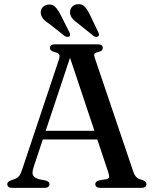

<svg xmlns="http://www.w3.org/2000/svg" viewBox="-20 -916 754 936"><path d="M173 -278.5H471.5L474.5 -236H168ZM221 -18Q221 -10 215 -5Q209 0 196 0H41Q28 0 21.8 -4.8Q15.5 -9.5 15.5 -18Q15.5 -24 19.2 -28.2Q23 -32.5 34 -37L53 -43.5Q67.5 -49.5 74.8 -60Q82 -70.5 91 -98.5L266.5 -623.5Q272.5 -641.5 269.2 -649.2Q266 -657 248.5 -661.5Q234.5 -665.5 229 -670.2Q223.5 -675 223.5 -682.5Q223.5 -691 229.8 -695.5Q236 -700 249 -700H456Q469 -700 475 -695.5Q481 -691 481 -682.5Q481 -675 475.8 -670Q470.5 -665 457.5 -662Q443 -659 440.2 -652.8Q437.5 -646.5 442.5 -632.5L628 -84.5Q634.5 -63.5 643.8 -53.5Q653 -43.5 671 -39.5Q684.5 -35 689.2 -30.5Q694 -26 694 -18Q694 -10 687.5 -5Q681 0 668.5 0H469.5Q457 0 450.8 -5Q444.5 -10 444.5 -18Q444.5 -25 449 -29.5Q453.5 -34 464 -37L499 -42.5Q512 -45.5 512.2 -53.8Q512.5 -62 506.5 -80L315 -653.5L330 -660.5L144.5 -103.5Q138.5 -85.5 138.5 -73.8Q138.5 -62 145.8 -55Q153 -48 168.5 -42.5L201.5 -36.5Q211.5 -33.5 216.2 -29.5Q221 -25.5 221 -18ZM275.5 -843.5 318 -759Q321 -753.5 321.8 -748.2Q322.5 -743 318.5 -739Q314 -735.5 308 -736Q302 -736.5 296 -740L222.5 -798Q204 -809.5 192.8 -821.5Q181.5 -833.5 179 -850Q176.5 -866.5 186.5 -878.8Q196.5 -891 213.5 -893.5Q235 -896.5 249 -882.5Q263 -868.5 275.5 -843.5ZM418.5 -843.5 459 -759Q462 -752.5 462.5 -747.5Q463 -742.5 458.5 -739Q454.5 -735.5 448.2 -736.2Q442 -737 436.5 -740.5L363.5 -799Q345.5 -811.5 334.5 -824Q323.5 -836.5 321.5 -853Q320 -869.5 330.2 -881.5Q340.5 -893.5 358 -895.5Q379.5 -897.5 393.2 -883Q407 -868.5 418.5 -843.5Z"/></svg>

Font: Fraunces 12pt
Style: Regular
Weight: 400
Version: Version 1.000;[b76b70a41]